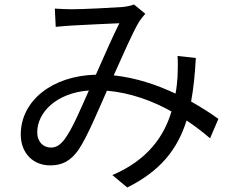

<svg xmlns="http://www.w3.org/2000/svg" viewBox="-20 -771 1040 851"><path d="M848 -514 767 -523C769 -495 768 -461 767 -431C765 -407 763 -382 758 -356C678 -394 585 -426 484 -437C526 -530 570 -632 598 -677C606 -689 615 -699 624 -710L574 -751C561 -746 543 -742 524 -740C482 -737 351 -730 298 -730C278 -730 249 -731 223 -733L227 -652C251 -654 279 -657 301 -658C347 -661 469 -666 509 -668C478 -606 440 -519 405 -440C208 -435 72 -322 72 -175C72 -91 128 -38 202 -38C254 -38 292 -56 328 -107C366 -163 415 -281 454 -369C558 -360 656 -324 740 -277C708 -169 636 -62 478 5L544 60C689 -12 766 -107 807 -237C846 -211 881 -184 911 -158L948 -244C916 -267 875 -294 827 -321C838 -379 844 -443 848 -514ZM374 -370C339 -292 301 -199 265 -152C244 -126 228 -117 205 -117C173 -117 145 -141 145 -185C145 -271 228 -359 374 -370Z"/></svg>

Font: Noto Sans KR
Style: Regular
Weight: 400
Designer: Ryoko NISHIZUKA 西塚涼子 (kana, bopomofo & ideographs); Paul D. Hunt (Latin, Greek & Cyrillic); Sandoll Communications 산돌커뮤니
Foundry: Adobe
Version: Version 2.004;hotconv 1.0.118;makeotfexe 2.5.65603